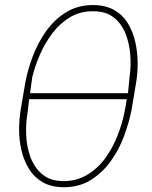

<svg xmlns="http://www.w3.org/2000/svg" viewBox="-20 -741 608 770"><path d="M354.5 -720.7Q403.8 -720.2 438 -700.7Q472.2 -681.2 492.7 -647.5Q513.2 -613.8 522.5 -573Q531.7 -532.2 532 -489.7Q532.2 -447.3 525.9 -409.7L507.8 -301.3Q498 -251 477.8 -196Q457.5 -141.1 424.1 -94.5Q390.6 -47.9 343.5 -18.8Q296.4 10.3 233.9 9.8Q184.6 9.3 150.6 -10.5Q116.7 -30.3 96.2 -63.7Q75.7 -97.2 66.2 -137.9Q56.6 -178.7 56.6 -220.9Q56.6 -263.2 63 -301.3L81.5 -409.7Q90.8 -460.4 111.3 -514.9Q131.8 -569.3 165 -616.2Q198.2 -663.1 245.6 -692.1Q293 -721.2 354.5 -720.7ZM354 -695.8Q301.8 -696.3 261.2 -672.1Q220.7 -647.9 190.7 -608.4Q160.6 -568.8 140.4 -522.5Q120.1 -476.1 109.4 -432.1Q106.9 -416.5 105 -400.1Q103 -383.8 100.6 -367.2H493.2Q495.1 -384.8 496.8 -402.3Q498.5 -419.9 500 -436.5Q505.9 -476.1 502.4 -521.5Q499 -566.9 483.2 -606.7Q467.3 -646.5 436 -671.1Q404.8 -695.8 354 -695.8ZM234.4 -14.6Q287.1 -14.6 329.1 -39.6Q371.1 -64.5 401.4 -105.7Q431.6 -147 450.9 -196Q470.2 -245.1 479.5 -292.5Q482.4 -306.2 484.4 -318.1Q486.3 -330.1 488.3 -343.3H96.7Q95.2 -329.1 93.8 -316.2Q92.3 -303.2 90.8 -290.5Q83 -247.6 85 -199.5Q86.9 -151.4 102.8 -109.4Q118.7 -67.4 150.4 -41.3Q182.1 -15.1 234.4 -14.6Z"/></svg>

Font: Roboto Condensed Thin
Style: Italic
Weight: 250
Italic angle: -12°
Designer: Christian Robertson
Foundry: Google
Version: Version 3.008; 2023